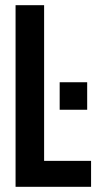

<svg xmlns="http://www.w3.org/2000/svg" viewBox="-20 -720 379 740"><path d="M40 -700H150V-100H331V0H40ZM316 -403V-297H210V-403Z"/></svg>

Font: BebasNeueW03-Regular
Style: Regular
Weight: 400
Designer: Ryoichi Tsunekawa
Foundry: Ryoichi Tsunekawa
Version: Version 1.30